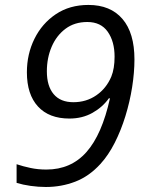

<svg xmlns="http://www.w3.org/2000/svg" viewBox="-20 -744 591 774"><path d="M165 9.8Q134.8 9.8 103.5 5.4Q72.3 1 46.9 -6.8V-82Q73.2 -73.2 103 -66.9Q132.8 -60.5 167 -60.5Q266.1 -60.5 328.6 -131.1Q391.1 -201.7 423.3 -347.7H418.9Q393.6 -312 352.8 -289.1Q312 -266.1 259.8 -266.1Q177.7 -266.1 133.1 -314.7Q88.4 -363.3 88.4 -452.6Q88.4 -525.9 118.9 -587.6Q149.4 -649.4 205.1 -686.8Q260.7 -724.1 336.4 -724.1Q425.3 -724.1 473.6 -667.7Q522 -611.3 522 -504.4Q522 -451.7 512.7 -392.8Q503.4 -334 485.6 -276.1Q467.8 -218.3 442.4 -168.2Q417 -118.2 384.8 -83Q339.4 -33.2 283.4 -11.7Q227.5 9.8 165 9.8ZM275.9 -332Q328.1 -332 368.4 -359.9Q408.7 -387.7 428.7 -435.1Q441.9 -467.3 441.9 -515.6Q441.9 -576.7 414.3 -616Q386.7 -655.3 332 -655.3Q280.3 -655.3 243.9 -627.9Q207.5 -600.6 188.2 -555.4Q168.9 -510.3 168.9 -456.5Q168.9 -397 196.3 -364.5Q223.6 -332 275.9 -332Z"/></svg>

Font: Open Sans
Style: Italic
Weight: 400
Italic angle: -12°
Designer: Monotype Design Team
Foundry: Monotype Imaging Inc.
Version: Version 3.000; ttfautohint (v1.8.4)